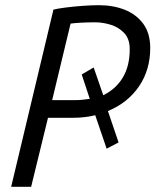

<svg xmlns="http://www.w3.org/2000/svg" viewBox="-20 -720 600 740"><path d="M23 0 186 -683Q202 -687 233 -691Q264 -695 299 -697.5Q334 -700 361 -700Q416 -700 460.5 -682.5Q505 -665 532 -628.5Q559 -592 559 -535Q559 -451 516 -387.5Q473 -324 396 -292L437 -171L391 -147L347 -276Q328 -271 306 -268.5Q284 -266 261 -266H165L100 0ZM181 -334H268Q283 -334 298 -335.5Q313 -337 326 -339L295 -433L341 -460L378 -353Q427 -377 453.5 -421.5Q480 -466 480 -530Q480 -571 458 -593.5Q436 -616 405.5 -625Q375 -634 347 -634Q319 -634 291.5 -632.5Q264 -631 252 -629Z"/></svg>

Font: Ubuntu Sans Mono
Style: Italic
Weight: 400
Italic angle: -13.5°
Monospace: yes
Designer: Dalton Maag Ltd
Foundry: Dalton Maag Ltd
Version: Version 1.006